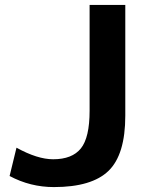

<svg xmlns="http://www.w3.org/2000/svg" viewBox="-20 -750 598 780"><path d="M489 -730V-280Q489 -122 421 -56Q353 10 199 10Q103 10 19 -35L47 -150Q132 -103 196 -103Q273 -103 308.5 -147Q344 -191 344 -300V-730Z"/></svg>

Font: M PLUS 1p
Style: Bold
Weight: 700
Version: Version 1.062